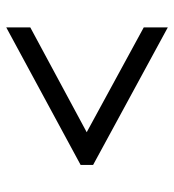

<svg xmlns="http://www.w3.org/2000/svg" viewBox="8 -658 544 599"><g transform="rotate(90 279.5 -358.0)"><path d="M65 -106V-181L392 -357L65 -535V-610L494 -377V-338Z"/></g></svg>

Font: Noto Naskh Arabic UI Semi
Style: Bold
Weight: 700
Designer: Monotype Design Team, David Williams, Mohamad Dakak and Nizar Qandah
Foundry: Monotype Imaging Inc.
Version: Version 2.014; ttfautohint (v1.8.4.7-5d5b)